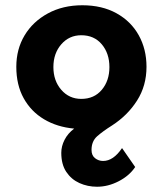

<svg xmlns="http://www.w3.org/2000/svg" viewBox="-20 -478 619 730"><path d="M349 232Q313 232 282 218Q251 204 232 175.5Q213 147 213 103Q213 78 225.5 53.5Q238 29 262 11Q197 5 147.5 -24.5Q98 -54 70 -104.5Q42 -155 42 -224Q42 -291 73.5 -343.5Q105 -396 162 -427Q219 -458 293 -458Q368 -458 423 -427.5Q478 -397 507.5 -344Q537 -291 537 -224Q537 -152 501 -95.5Q465 -39 406 -1Q371 21 349.5 40Q328 59 328 92Q328 113 341.5 123.5Q355 134 372 134Q411 134 444 85L494 157Q472 190 431.5 211Q391 232 349 232ZM289 -102Q338 -102 367 -136.5Q396 -171 396 -223Q396 -275 367 -309.5Q338 -344 289 -344Q243 -344 213 -309.5Q183 -275 183 -223Q183 -171 213 -136.5Q243 -102 289 -102Z"/></svg>

Font: Reem Kufi
Style: Bold
Weight: 700
Designer: Khaled Hosny
Version: Version 1.001